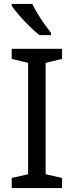

<svg xmlns="http://www.w3.org/2000/svg" viewBox="-20 -964 379 984"><path d="M298 0H40V-52L124 -71V-642L40 -662V-714H298V-662L214 -642V-71L298 -52ZM145 -944Q156 -922 172.5 -894.5Q189 -867 207.5 -841Q226 -815 241 -796V-784H182Q159 -802 130 -830.5Q101 -859 76.5 -887.5Q52 -916 40 -934V-944Z"/></svg>

Font: Noto Sans Old South Arabian
Style: Regular
Weight: 400
Designer: Monotype Design Team
Foundry: Monotype Imaging Inc.
Version: Version 2.001; ttfautohint (v1.8.4.7-5d5b)